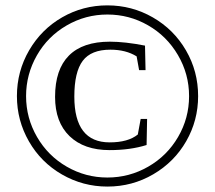

<svg xmlns="http://www.w3.org/2000/svg" viewBox="-20 -685 800 715"><path d="M43 -327.1Q43 -419.4 88.6 -497.8Q134.3 -576.2 211.7 -620.6Q289.1 -665 379.9 -665Q471.2 -665 549.3 -620.1Q627.4 -575.2 672.6 -497.3Q717.8 -419.4 717.8 -327.1Q717.8 -236.8 673.6 -159.4Q629.4 -82 551 -36.1Q472.7 9.8 379.9 9.8Q289.1 9.8 210.9 -35.2Q132.8 -80.1 87.9 -158.2Q43 -236.3 43 -327.1ZM77.1 -327.1Q77.1 -245.6 117.9 -175Q158.7 -104.5 228.8 -64.2Q298.8 -23.9 379.9 -23.9Q461.4 -23.9 531.7 -64.2Q602.1 -104.5 643.1 -174.8Q684.1 -245.1 684.1 -327.1Q684.1 -409.2 642.6 -480Q601.1 -550.8 531.2 -590.8Q461.4 -630.9 379.9 -630.9Q298.3 -630.9 228 -590.1Q157.7 -549.3 117.4 -478.8Q77.1 -408.2 77.1 -327.1ZM388.2 -126Q293 -126 239 -178Q185.1 -230 185.1 -324.2Q185.1 -426.3 236.6 -478Q288.1 -529.8 389.2 -529.8Q445.3 -529.8 520 -515.1L522 -423.8H498L488.8 -475.1Q448.7 -500 391.1 -500Q319.3 -500 288.1 -458.5Q256.8 -417 256.8 -325.2Q256.8 -154.8 388.2 -154.8Q457 -154.8 493.2 -184.1L503.9 -242.2H527.8L525.9 -145Q465.3 -126 388.2 -126Z"/></svg>

Font: Times New Roman
Style: Regular
Weight: 400
Designer: Steve Matteson
Foundry: Ascender Corporation
Version: Version 2.00.3